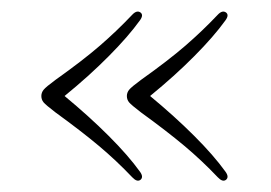

<svg xmlns="http://www.w3.org/2000/svg" viewBox="-20 -402 478 339"><path d="M53 -232.5Q53 -238.5 57 -243.5Q61 -248.5 78 -261Q126.5 -295.5 156.5 -321.5Q186.5 -347.5 213.5 -376Q221.5 -384.5 228 -380Q234 -375.5 227 -366Q206.5 -337.5 172 -302.8Q137.5 -268 94 -232.5Q137.5 -196.5 172 -162Q206.5 -127.5 227 -99Q234 -89.5 228 -84.5Q222 -80 213.5 -89Q185.5 -118.5 154.5 -144.5Q123.5 -170.5 78 -203.5Q61 -216.5 57 -221.2Q53 -226 53 -232.5ZM204 -232.5Q204 -238.5 208 -243.5Q212 -248.5 229 -261Q277.5 -295.5 307.5 -321.5Q337.5 -347.5 364.5 -376Q372.5 -384.5 379 -380Q385 -375.5 378 -366Q357.5 -337.5 323 -302.8Q288.5 -268 245 -232.5Q288.5 -196.5 323 -162Q357.5 -127.5 378 -99Q385 -89.5 379 -84.5Q373 -80 364.5 -89Q336.5 -118.5 305.5 -144.5Q274.5 -170.5 229 -203.5Q212 -216.5 208 -221.2Q204 -226 204 -232.5Z"/></svg>

Font: Fraunces 72pt Soft Thin
Style: Regular
Weight: 100
Version: Version 1.000;[b76b70a41]